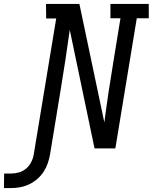

<svg xmlns="http://www.w3.org/2000/svg" viewBox="-138 -755 777 977"><path d="M-118 202 -117 128H-80Q-61 128 -40.5 122Q-20 116 -4 102Q12 88 21.5 68.5Q31 49 34 29L148 -661H97L96 -735H266L393 -132Q403 -210 414.5 -287Q426 -364 439 -441L475 -662H424V-735H619V-662H558L449 0H343L217 -603Q206 -525 194.5 -448Q183 -371 170 -294L117 29Q113 52 105.5 74.5Q98 97 84.5 118Q71 139 52 155.5Q33 172 11 182.5Q-11 193 -34.5 197.5Q-58 202 -81 202Z"/></svg>

Font: Iosevka Etoile
Style: Italic
Weight: 400
Italic angle: -9°
Designer: Belleve Invis
Foundry: Belleve Invis
Version: Version 22.1.2; ttfautohint (v1.8.4)